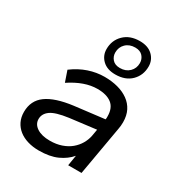

<svg xmlns="http://www.w3.org/2000/svg" viewBox="-174 -844 908 972"><g transform="rotate(30 280.0 -358.0)"><path d="M194 10Q159 10 129 1Q99 -8 77.5 -25Q56 -42 44 -66.5Q32 -91 32 -122Q32 -189 82.5 -225.5Q133 -262 235 -275L409 -296Q410 -301 410 -305Q410 -309 410 -314Q410 -363 380.5 -386Q351 -409 297 -409Q222 -409 138 -353L116 -417Q159 -449 205 -464.5Q251 -480 298 -480Q340 -480 375.5 -470.5Q411 -461 437.5 -442Q464 -423 478.5 -394.5Q493 -366 493 -327Q493 -317 492 -306Q491 -295 489 -286L439 0H361L371 -61Q344 -29 301 -9.5Q258 10 194 10ZM337 -517Q289 -517 262 -543Q235 -569 235 -607Q235 -658 269.5 -692Q304 -726 362 -726Q410 -726 437 -700Q464 -674 464 -636Q464 -585 430 -551Q396 -517 337 -517ZM218 -61Q255 -61 285.5 -71.5Q316 -82 337.5 -100Q359 -118 372.5 -141Q386 -164 391 -189L398 -229L245 -210Q171 -200 142.5 -179.5Q114 -159 114 -128Q114 -98 142 -79.5Q170 -61 218 -61ZM341 -557Q375 -557 396 -577.5Q417 -598 417 -629Q417 -652 402 -669Q387 -686 358 -686Q324 -686 303 -665.5Q282 -645 282 -614Q282 -591 297 -574Q312 -557 341 -557Z"/></g></svg>

Font: Celebes
Style: Italic
Weight: 400
Italic angle: -10°
Designer: Anugrah Pasau
Foundry: Lafontype
Version: Version 1.000; ttfautohint (v1.8.4)